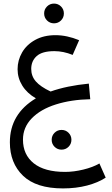

<svg xmlns="http://www.w3.org/2000/svg" viewBox="-20 -684 625 1070"><path d="M569 306Q526 334 465 350Q404 366 331 366Q182 366 108.5 295.5Q35 225 35 109Q35 -49 180 -136Q131 -164 104.5 -206.5Q78 -249 78 -298Q78 -348 103 -391.5Q128 -435 176 -461.5Q224 -488 289 -488Q353 -488 421 -460L385 -378Q333 -399 283 -399Q215 -399 184.5 -371.5Q154 -344 154 -300Q154 -260 179.5 -230.5Q205 -201 262 -174Q352 -206 475 -218L483 -131Q377 -129 291.5 -102Q206 -75 157 -24.5Q108 26 108 94Q108 178 168 226Q228 274 343 274Q391 274 444.5 261Q498 248 534 227ZM226 -609Q226 -632 242 -648Q258 -664 281 -664Q304 -664 320 -648Q336 -632 336 -609Q336 -586 320 -570Q304 -554 281 -554Q258 -554 242 -570Q226 -586 226 -609ZM268 95Q268 72 284 56Q300 40 323 40Q346 40 362 56Q378 72 378 95Q378 118 362 134Q346 150 323 150Q300 150 284 134Q268 118 268 95Z"/></svg>

Font: FiraGO
Style: Regular
Weight: 400
Designer: bBox Type
Foundry: bBox Type GmbH
Version: Version 1.001;April 20, 2020;FontCreator 12.0.0.2555 64-bit